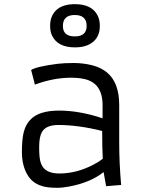

<svg xmlns="http://www.w3.org/2000/svg" viewBox="-20 -894 706 924"><path d="M553.7 -206.1Q553.7 -108.9 563 -3.9L490.7 2L478.5 -65.9Q416.5 -16.1 314.5 3.4Q281.2 9.8 255.4 9.8Q229.5 9.8 209.7 7.3Q189.9 4.9 171.6 -2.2Q153.3 -9.3 137.7 -22Q122.1 -34.7 110.4 -55.7Q85.4 -100.1 85.4 -162.4Q85.4 -224.6 94.5 -259Q103.5 -293.5 124.5 -316.4Q166 -361.8 264.2 -361.8Q362.3 -361.8 473.6 -324.7V-388.2Q473.6 -494.1 386.2 -513.7Q357.9 -520 321.3 -520Q237.8 -520 147.9 -486.8L129.9 -557.1Q154.8 -573.7 256.8 -586.9Q289.1 -590.8 334.2 -590.8Q379.4 -590.8 422.9 -580.1Q466.3 -569.3 495.1 -544.9Q553.7 -496.6 553.7 -388.2ZM471.7 -263.7Q357.4 -292.5 260.7 -292.5Q201.2 -292.5 181.6 -258.3Q168.5 -234.4 168.5 -187.5Q168.5 -140.6 173.6 -119.6Q178.7 -98.6 190.4 -85Q213.4 -59.1 266.1 -59.1Q348.6 -59.1 429.7 -101.6Q454.6 -114.3 474.6 -129.9Q471.7 -182.6 471.7 -263.7ZM340.8 -666Q258.3 -666 231 -721.7Q221.2 -741.2 221.2 -769.3Q221.2 -797.4 230.7 -817.4Q240.2 -837.4 256.3 -850.1Q286.6 -874 340.8 -874Q423.8 -874 450.7 -817.4Q460.4 -797.4 460.4 -769.3Q460.4 -741.2 450.9 -721.9Q441.4 -702.6 425.3 -690.4Q394 -666 340.8 -666ZM282.7 -769Q282.7 -718.8 339.8 -718.8Q397 -718.8 397 -769Q397 -821.8 339.8 -821.8Q282.7 -821.8 282.7 -769Z"/></svg>

Font: Armata
Style: Regular
Weight: 400
Designer: Viktoriya Grabowska
Foundry: Viktoriya Grabowska
Version: Version 1.002